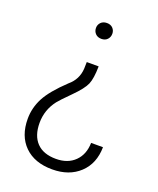

<svg xmlns="http://www.w3.org/2000/svg" viewBox="-136 -620 731 890"><g transform="rotate(20 229.5 -175.5)"><path d="M269 -335.4Q268.1 -275.4 255.9 -246.6Q243.7 -217.8 197.8 -171.9Q151.9 -126 140.6 -111.3Q101.1 -60.1 101.1 3.9Q101.1 66.9 133.8 101.1Q166.5 135.3 229 135.3Q287.1 135.3 321.8 101.1Q356.4 66.9 357.4 9.8H416Q415 90.8 363.8 138.9Q312.5 187 229 187Q142.1 187 92.5 138.2Q43 89.4 43 4.9Q43 -49.3 68.8 -98.6Q94.7 -147.9 164.6 -213.9Q206.1 -248.5 209.5 -301.8L210.4 -335.4ZM276.9 -499Q276.9 -482.4 266.1 -470.9Q255.4 -459.5 236.8 -459.5Q218.3 -459.5 207.3 -470.9Q196.3 -482.4 196.3 -499Q196.3 -515.1 207.3 -526.4Q218.3 -537.6 236.8 -537.6Q255.4 -537.6 266.1 -526.4Q276.9 -515.1 276.9 -499Z"/></g></svg>

Font: Vazir Thin
Style: Thin
Weight: 100
Designer: Saber Rastikerdar
Foundry: Saber Rastikerdar
Version: Version 30.0.0